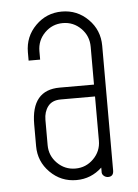

<svg xmlns="http://www.w3.org/2000/svg" viewBox="-44 -560 428 597"><g transform="rotate(-5 170.0 -262.0)"><path d="M251 -290V-408Q251 -442 227.5 -465.5Q204 -489 171 -489Q138 -489 114.5 -465.5Q91 -442 91 -408V-382H55V-408Q55 -457 89 -491Q123 -525 171 -525Q219 -525 253 -491Q287 -457 287 -408V-115V-114V-113V-106V-80V-19Q287 0 270 0Q262 0 256 -5.5Q250 -11 251 -19V-31Q217 1 171 1Q123 1 89 -33Q55 -67 55 -115V-183Q55 -290 144 -290ZM251 -253H144Q117 -253 104 -236Q91 -219 91 -194V-115Q91 -82 114.5 -58.5Q138 -35 171 -35Q204 -35 227.5 -58.5Q251 -82 251 -115Z"/></g></svg>

Font: Aaram
Style: Regular
Weight: 400
Designer: Tharique Azeez
Foundry: Tharique Azeez
Version: Version 1.7